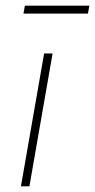

<svg xmlns="http://www.w3.org/2000/svg" viewBox="-20 -659 336 679"><path d="M54 0 136 -470H166L84 0ZM63 -611 68 -639H296L291 -611Z"/></svg>

Font: Gantari Thin
Style: Italic
Weight: 100
Italic angle: -10°
Designer: Anugrah Pasau
Foundry: Lafontype
Version: Version 1.000; ttfautohint (v1.8.4.7-5d5b)